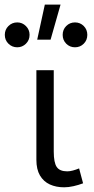

<svg xmlns="http://www.w3.org/2000/svg" viewBox="-78 -784 402 818"><path d="M195 14Q161 14 134.2 1.8Q107.5 -10.5 92.2 -36.5Q77 -62.5 77 -103V-485H151V-138.5Q151 -91 163.8 -72.5Q176.5 -54 208.5 -54Q219.5 -54 232.5 -57.5Q245.5 -61 259 -66.5L276 -3Q256 4.5 235 9.2Q214 14 195 14ZM80.5 -615 113 -764.5H180L137.5 -615ZM-4.5 -582.5Q-26.5 -582.5 -42 -597.8Q-57.5 -613 -57.5 -635.5Q-57.5 -658 -42 -673.2Q-26.5 -688.5 -4.5 -688.5Q17 -688.5 32.5 -673Q48 -657.5 48 -635.5Q48 -613 32.5 -597.8Q17 -582.5 -4.5 -582.5ZM241.5 -582.5Q219.5 -582.5 204.2 -597.8Q189 -613 189 -635.5Q189 -658 204.2 -673.2Q219.5 -688.5 241.5 -688.5Q263.5 -688.5 278.8 -673.2Q294 -658 294 -635.5Q294 -613 278.8 -597.8Q263.5 -582.5 241.5 -582.5Z"/></svg>

Font: Geologica Roman ExtraLight
Style: Regular
Weight: 250
Designer: Sindre Bremnes, Frode Helland
Foundry: Monokrom Skriftforlag AS
Version: Version 1.010;gftools[0.9.28]